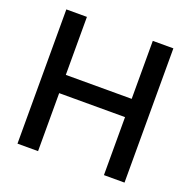

<svg xmlns="http://www.w3.org/2000/svg" viewBox="-132 -879 1001 1008"><g transform="rotate(20 369.0 -375.0)"><path d="M553 -750H668V0H553V-324H185V0H70V-750H185V-426H553Z"/></g></svg>

Font: Orkney Medium
Style: Regular
Weight: 500
Designer: Samuel Oakes and Alfredo Marco Pradil
Foundry: Alfredo Marco Pradil
Version: 1.0; ttfautohint (v1.5)